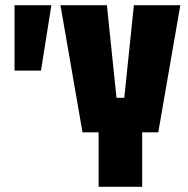

<svg xmlns="http://www.w3.org/2000/svg" viewBox="-20 -720 724 740"><path d="M36 -448V-700H178L138 -448ZM360 0V-210H298L213 -700H392L429 -343H459L496 -700H675L590 -210H528V0Z"/></svg>

Font: Tektur Condensed
Style: Bold
Weight: 700
Width: 3
Designer: Adam Jagosz
Foundry: Adam Jagosz
Version: Version 1.005;gftools[0.9.30]